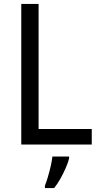

<svg xmlns="http://www.w3.org/2000/svg" viewBox="-20 -734 508 975"><path d="M88 0V-714H176V-79H446V0ZM331 70Q326 91 314 118.5Q302 146 287 173Q272 200 255 221H208V209Q215 192 223 165Q231 138 237.5 110Q244 82 246 61H331Z"/></svg>

Font: Noto Sans Khmer SemiCondensed
Style: Regular
Weight: 400
Width: 4
Designer: Danh Hong and the Monotype Design Team
Foundry: Monotype Imaging Inc.
Version: Version 2.004